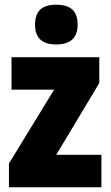

<svg xmlns="http://www.w3.org/2000/svg" viewBox="-20 -796 470 816"><path d="M219 -776C160 -776 129 -751 129 -691C129 -632 162 -607 219 -607C275 -607 310 -632 310 -691C310 -751 278 -776 219 -776ZM411 0V-138H219L402 -443V-553H29V-415H210L18 -101V0Z"/></svg>

Font: Noto Sans Arabic UI Cn Bk
Style: Regular
Weight: 900
Width: 3
Designer: Monotype Design Team, Nadine Chahine and Nizar Qandah
Foundry: Monotype Imaging Inc.
Version: Version 2.010